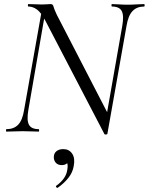

<svg xmlns="http://www.w3.org/2000/svg" viewBox="-20 -645 729 941"><path d="M491 10.6 202.6 -543Q181.2 -584 160.9 -598.5Q140.6 -613 119.6 -613Q116.6 -613 116.6 -619Q116.6 -625 119.6 -625Q134.8 -625 153 -624Q171.2 -623 185 -623Q198 -623 210.7 -624Q223.4 -625 228.4 -625Q239.4 -625 242 -613.5Q244.6 -602 258.2 -573L512.6 -80.6L506.4 10.2Q505.6 13.6 499.4 14.4Q493.2 15.2 491 10.6ZM11.6 0Q9.4 0 9.4 -6Q9.4 -12 11.6 -12Q48 -12 69.1 -33.9Q90.2 -55.8 98.2 -106.4L186.2 -602L204.4 -600L119 -106.4Q110.2 -55.8 121.8 -33.9Q133.4 -12 169.8 -12Q171.8 -12 171.8 -6Q171.8 0 169.8 0Q152.8 0 134.2 -1Q115.6 -2 91.2 -2Q70 -2 49.8 -1Q29.6 0 11.6 0ZM506.4 10.2 493 -26.8 579.2 -517.8Q588.2 -568.2 576.7 -590.6Q565.2 -613 528.6 -613Q526.4 -613 526.4 -619Q526.4 -625 528.6 -625Q545 -625 563.9 -623.5Q582.8 -622 607.2 -622Q628.4 -622 648.6 -623.5Q668.8 -625 686.8 -625Q688.8 -625 688.8 -619Q688.8 -613 686.8 -613Q650.6 -613 629.4 -590.6Q608.2 -568.2 600 -517.8ZM263.2 275Q259.2 277 255.7 272.5Q252.2 268 256.2 265Q279.2 248.6 292.8 229.3Q306.4 210 309.6 188.4Q314.6 161.8 307.1 150.6Q299.6 139.4 289.2 136.8L317.4 127.4Q318.4 146.2 308.7 155.2Q299 164.2 283 164.2Q263.2 164.2 253.1 152.2Q243 140.2 243.8 123Q244.6 105.6 257.1 95.7Q269.6 85.8 290.2 85.8Q318.6 85.8 333.8 108.2Q349 130.6 341.2 169.6Q335.8 201 314.8 227.2Q293.8 253.4 263.2 275Z"/></svg>

Font: Cormorant Garamond Light
Style: Italic
Weight: 300
Italic angle: -10°
Designer: Christian Thalmann (Catharsis Fonts)
Foundry: Catharsis Fonts
Version: Version 4.001